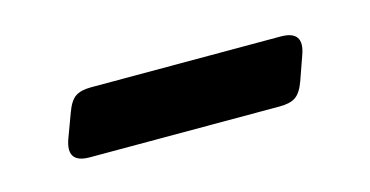

<svg xmlns="http://www.w3.org/2000/svg" viewBox="-28 -377 407 211"><g transform="rotate(-15 175.5 -271.0)"><path d="M294 -307.5Q321 -307.5 311.5 -281.5L302 -254.5Q297.5 -242 291.2 -237.8Q285 -233.5 273 -233.5H57Q30 -233.5 39.5 -259.5L49.5 -286.5Q54 -299 60.2 -303.2Q66.5 -307.5 78 -307.5Z"/></g></svg>

Font: Fraunces 72pt SuperSoft
Style: Regular
Weight: 400
Version: Version 1.000;[b76b70a41]